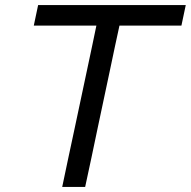

<svg xmlns="http://www.w3.org/2000/svg" viewBox="-20 -733 748 753"><path d="M224 0Q236.5 -59.5 248 -114Q259.5 -169 274 -235.5L322 -461.5Q332 -509.5 341 -551Q349.5 -592 358 -632.5H112.5L129.5 -713H708.5L691.5 -632.5H448.5Q439.5 -592 430.8 -550.8Q422 -509.5 412 -461.5L364 -235.5Q350 -169 338.5 -114Q326.5 -59 314 0Z"/></svg>

Font: Heraclito
Style: Italic
Weight: 400
Italic angle: -12°
Designer: Kostas Bartsokas (font) & Cristiano Sobral (main changes)
Foundry: Kostas Bartsokas (font) & Cristiano Sobral (main changes)
Version: Version 1.00;July 8, 2020;FontCreator 13.0.0.2655 64-bit